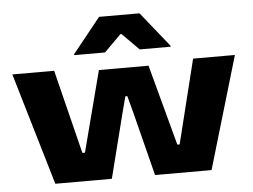

<svg xmlns="http://www.w3.org/2000/svg" viewBox="-50 -756 1078 819"><g transform="rotate(-5 489.0 -346.5)"><path d="M154.5 0 12.5 -480.5H191.5L281 -121H292L382 -467H594.5L687.5 -121H697.5L786.5 -480.5H965.5L823.5 0H581.5L512 -274.5L493 -345.5H484.5L466 -274.5L396.5 0ZM402.5 -693H575.5L695.5 -543.5V-539.5H563L491.5 -611.5H486.5L414.5 -539.5H282.5V-543.5Z"/></g></svg>

Font: Anek Latin Expanded
Style: Bold
Weight: 700
Width: 7
Designer: Yesha Goshar
Foundry: Ek Type
Version: Version 1.003